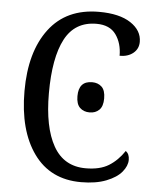

<svg xmlns="http://www.w3.org/2000/svg" viewBox="-53 -768 661 823"><g transform="rotate(5 278.0 -357.0)"><path d="M51 -358Q51 -527 125.5 -625.5Q200 -724 340 -724Q428 -724 476.5 -692Q525 -660 525 -611Q525 -581 502.5 -562.5Q480 -544 444 -544Q444 -598 417.5 -635Q391 -672 334 -672Q241 -672 198.5 -591.5Q156 -511 156 -358Q156 -212 201.5 -131.5Q247 -51 341 -51Q402 -51 440 -74.5Q478 -98 506 -140Q522 -128 522 -103Q522 -77 500.5 -51Q479 -25 434.5 -7.5Q390 10 326 10Q194 10 122.5 -89.5Q51 -189 51 -358ZM279 -356Q279 -421 337 -421Q362 -421 378 -406Q394 -391 394 -356Q394 -322 378 -306.5Q362 -291 337 -291Q311 -291 295 -306.5Q279 -322 279 -356Z"/></g></svg>

Font: Noto Serif Narrow
Style: Regular
Weight: 400
Width: 4
Designer: Monotype Design Team
Foundry: Monotype Imaging Inc.
Version: Version 1.001